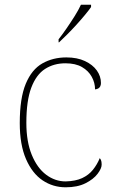

<svg xmlns="http://www.w3.org/2000/svg" viewBox="-20 -786 488 816"><path d="M259 10Q205 10 161 -19.5Q117 -49 90.5 -110Q64 -171 64 -263Q64 -369 89.5 -430Q115 -491 160 -516.5Q205 -542 262 -542Q308 -542 341 -526.5Q374 -511 391.5 -486.5Q409 -462 409 -433Q409 -425 406 -419Q403 -413 397.5 -410Q392 -407 384 -406Q384 -434 370 -459.5Q356 -485 328.5 -501Q301 -517 258 -517Q209 -517 171.5 -493Q134 -469 113 -413.5Q92 -358 92 -264Q92 -184 115 -128Q138 -72 176 -43.5Q214 -15 259 -15Q301 -16 329 -29Q357 -42 375 -64.5Q393 -87 404 -114Q409 -108 410.5 -101.5Q412 -95 412 -86Q412 -70 394.5 -47Q377 -24 343 -7Q309 10 259 10ZM229 -619Q244 -638 262 -664Q280 -690 297 -717Q314 -744 324 -766H367V-756Q358 -743 341.5 -723Q325 -703 305 -681Q285 -659 265.5 -639.5Q246 -620 231 -606H229Z"/></svg>

Font: Noto Serif Lao Thin
Style: Regular
Weight: 250
Designer: Monotype Design Team
Foundry: Monotype Imaging Inc.
Version: Version 2.003